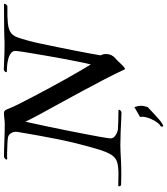

<svg xmlns="http://www.w3.org/2000/svg" viewBox="46 -720 881 1013"><g transform="rotate(-90 486.5 -213.5)"><path d="M626 2Q604 -46 574 -103.5Q544 -161 511.5 -221.5Q479 -282 447.5 -339Q416 -396 390.5 -443Q365 -490 351 -520Q348 -507 341 -474.5Q334 -442 324.5 -398Q315 -354 305.5 -305.5Q296 -257 287 -211Q278 -165 271.5 -128.5Q265 -92 263 -73Q262 -60 271 -51Q280 -42 291.5 -37.5Q303 -33 309 -32Q326 -31 352 -30Q378 -29 409 -29Q414 -29 414 -26Q414 -22 409 -17.5Q404 -13 399 -13Q390 -13 361 -14.5Q332 -16 295.5 -17.5Q259 -19 226 -19Q217 -19 208.5 -18.5Q200 -18 192 -18Q175 -17 141.5 -15.5Q108 -14 70 -14Q58 -14 45.5 -14.5Q33 -15 20 -15H19Q15 -15 12.5 -18.5Q10 -22 10 -25Q10 -31 17 -30Q34 -30 48 -29.5Q62 -29 75 -29Q114 -29 137.5 -36Q161 -43 176.5 -67Q192 -91 207 -142Q239 -251 259 -351.5Q279 -452 297 -561Q300 -581 290.5 -595.5Q281 -610 267 -612Q257 -614 233 -615Q209 -616 186.5 -616.5Q164 -617 156 -616Q151 -616 151 -619Q151 -623 156.5 -628Q162 -633 166 -633Q201 -633 246.5 -631Q292 -629 335 -629Q355 -629 367.5 -631Q380 -633 396 -633Q405 -633 409.5 -628.5Q414 -624 421 -605Q428 -587 445.5 -552Q463 -517 486 -473.5Q509 -430 534 -383.5Q559 -337 583 -294.5Q607 -252 625.5 -220.5Q644 -189 653 -175Q659 -198 667 -238Q675 -278 684 -326Q693 -374 701 -421.5Q709 -469 715.5 -508Q722 -547 724 -568Q726 -585 714 -595Q702 -605 683.5 -610Q665 -615 646.5 -616.5Q628 -618 617 -618H616Q612 -618 612 -621Q612 -625 617 -629.5Q622 -634 627 -634Q639 -634 675.5 -632Q712 -630 753 -630Q764 -630 774 -630Q784 -630 794 -631Q809 -632 838 -632Q867 -632 901.5 -632.5Q936 -633 969 -633Q973 -633 973 -630Q973 -626 968 -620Q963 -614 958 -615Q902 -616 870 -612.5Q838 -609 821.5 -597.5Q805 -586 796.5 -563.5Q788 -541 778 -503Q771 -478 762.5 -438Q754 -398 744.5 -351Q735 -304 726 -259Q717 -214 710.5 -178Q704 -142 701 -123Q708 -110 708 -94Q708 -65 686 -46Q677 -39 664 -24.5Q651 -10 640 -0.5Q629 9 626 2ZM329 207Q324 205 324 201Q326 192 337 187Q355 167 366 141Q377 115 377 97Q377 88 376 85L428 55Q431 65 433 73.5Q435 82 435 90Q435 98 433 106.5Q431 115 428 125Q428 125 417.5 135Q407 145 392 159Q377 173 362.5 185.5Q348 198 340 202Q332 207 329 207Z"/></g></svg>

Font: Kings
Style: Regular
Weight: 400
Designer: Robert E. Leuschke
Foundry: Robert E. Leuschke
Version: Version 1.010; ttfautohint (v1.8.3)